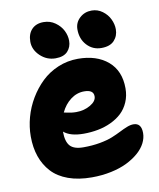

<svg xmlns="http://www.w3.org/2000/svg" viewBox="-94 -887 845 1020"><g transform="rotate(-10 328.5 -376.5)"><path d="M487.8 -607.9Q441.4 -607.9 410.2 -641.6Q378.9 -675.3 378.9 -727.1Q378.9 -763.7 405.5 -788.3Q432.1 -813 470.2 -813Q502.4 -813 528.3 -793.9Q554.2 -774.9 567.1 -747.6Q580.1 -720.2 580.1 -692.9Q580.1 -657.2 557.4 -632.6Q534.7 -607.9 487.8 -607.9ZM238.8 -596.2Q191.4 -596.2 156.2 -629.6Q121.1 -663.1 121.1 -706.1Q121.1 -748 144.3 -772.5Q167.5 -796.9 208 -796.9Q243.2 -796.9 270.8 -777.3Q298.3 -757.8 311.8 -730.7Q325.2 -703.6 325.2 -675.8Q325.2 -642.1 304 -619.1Q282.7 -596.2 238.8 -596.2ZM318.8 60.1Q246.6 60.1 191.9 40.3Q137.2 20.5 103.5 -16.1Q69.8 -52.7 53 -101.3Q36.1 -149.9 36.1 -210Q36.1 -261.2 50.3 -313Q64.5 -364.7 92.3 -411.4Q120.1 -458 157.7 -494.1Q195.3 -530.3 246.3 -551.8Q297.4 -573.2 354 -573.2Q454.6 -573.2 515.4 -521.5Q576.2 -469.7 576.2 -375Q576.2 -334.5 561.5 -300.8Q546.9 -267.1 522.2 -244.1Q497.6 -221.2 464.1 -205.6Q430.7 -189.9 393.3 -182.9Q356 -175.8 315.9 -175.8Q244.1 -175.8 209 -206.1Q209 -152.3 230 -128.7Q251 -105 301.8 -105Q350.6 -105 391.8 -112.5Q433.1 -120.1 460 -131.1Q486.8 -142.1 508.3 -153.1Q529.8 -164.1 548.8 -171.6Q567.9 -179.2 584 -179.2Q627 -179.2 627 -125Q627 -97.7 613.3 -70.8Q599.6 -43.9 572.8 -20.5Q545.9 2.9 509.3 21Q472.7 39.1 423.3 49.6Q374 60.1 318.8 60.1ZM356.9 -397Q316.9 -397 283.7 -371.8Q250.5 -346.7 231 -305.2Q232.4 -304.7 246.6 -301.8Q260.7 -298.8 272.2 -297.4Q283.7 -295.9 296.9 -295.9Q339.8 -295.9 373.5 -315.7Q407.2 -335.4 407.2 -361.8Q407.2 -397 356.9 -397Z"/></g></svg>

Font: Shantell Sans Irregular
Style: Regular
Weight: 800
Designer: Stephen Nixon, Anya Danilova, Shantell Martin
Foundry: Arrow Type
Version: Version 1.006;[9816181b4]